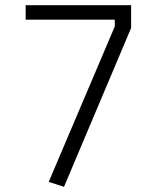

<svg xmlns="http://www.w3.org/2000/svg" viewBox="-20 -712 600 741"><path d="M423 -636V-610L168 -10L227 9L486 -604V-692H79V-636Z"/></svg>

Font: RazerF5 Light
Style: Regular
Weight: 300
Foundry: Razer Inc.
Version: Version 2